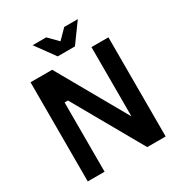

<svg xmlns="http://www.w3.org/2000/svg" viewBox="-212 -1086 1163 1236"><g transform="rotate(-30 369.5 -468.5)"><path d="M315 -794 211 -937H312L379 -869L446 -937H547L443 -794ZM80 0V-737H241L533 -222V-737H659V0H522L230 -515H205V0Z"/></g></svg>

Font: Tomorrow Medium
Style: Regular
Weight: 500
Designer: Tony de Marco, Monica Rizzolli
Foundry: Just in Type
Version: Version 2.002